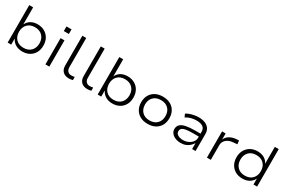

<svg xmlns="http://www.w3.org/2000/svg" viewBox="123 -1914 4664 3129"><g transform="rotate(30 2455.0 -349.5)"><path d="M384 8Q312 8 258 -23.5Q204 -55 178 -111H175V0H108V-705H181V-387H183Q208 -441 260.5 -472Q313 -503 385 -503Q460 -503 517.5 -470.5Q575 -438 606.5 -380.5Q638 -323 638 -247Q638 -171 606.5 -113.5Q575 -56 517.5 -24Q460 8 384 8ZM372 -54Q462 -54 513 -107.5Q564 -161 564 -247Q564 -333 512.5 -386.5Q461 -440 372 -440Q282 -440 231 -386.5Q180 -333 180 -247Q180 -161 231 -107.5Q282 -54 372 -54Z M807 -620V-707H902V-620ZM819 0V-494H892V0Z M1260 8Q1189 8 1148 -32.5Q1107 -73 1107 -144V-705H1180V-153Q1180 -123 1191 -100.5Q1202 -78 1222.5 -66Q1243 -54 1271 -54Q1286 -54 1302 -56Q1318 -58 1335 -62V-2Q1318 3 1300 5.5Q1282 8 1260 8Z M1607 8Q1536 8 1495 -32.5Q1454 -73 1454 -144V-705H1527V-153Q1527 -123 1538 -100.5Q1549 -78 1569.5 -66Q1590 -54 1618 -54Q1633 -54 1649 -56Q1665 -58 1682 -62V-2Q1665 3 1647 5.5Q1629 8 1607 8Z M2078 8Q2006 8 1952 -23.5Q1898 -55 1872 -111H1869V0H1802V-705H1875V-387H1877Q1902 -441 1954.5 -472Q2007 -503 2079 -503Q2154 -503 2211.5 -470.5Q2269 -438 2300.5 -380.5Q2332 -323 2332 -247Q2332 -171 2300.5 -113.5Q2269 -56 2211.5 -24Q2154 8 2078 8ZM2066 -54Q2156 -54 2207 -107.5Q2258 -161 2258 -247Q2258 -333 2206.5 -386.5Q2155 -440 2066 -440Q1976 -440 1925 -386.5Q1874 -333 1874 -247Q1874 -161 1925 -107.5Q1976 -54 2066 -54Z M2744 8Q2662 8 2602.5 -24Q2543 -56 2510.5 -113.5Q2478 -171 2478 -248Q2478 -324 2510.5 -381.5Q2543 -439 2602.5 -471Q2662 -503 2743 -503Q2825 -503 2884.5 -471Q2944 -439 2976 -381.5Q3008 -324 3008 -248Q3008 -171 2976 -113.5Q2944 -56 2884.5 -24Q2825 8 2744 8ZM2742 -56Q2833 -56 2884 -109Q2935 -162 2935 -248Q2935 -333 2884 -385.5Q2833 -438 2743 -438Q2653 -438 2602 -385.5Q2551 -333 2551 -248Q2551 -162 2602 -109Q2653 -56 2742 -56Z M3365 8Q3308 8 3262.5 -11Q3217 -30 3191 -63.5Q3165 -97 3165 -139Q3165 -193 3199 -225.5Q3233 -258 3301 -272Q3369 -286 3473 -286H3587V-231H3477Q3412 -231 3366.5 -226.5Q3321 -222 3293 -212Q3265 -202 3252 -185Q3239 -168 3239 -142Q3239 -98 3278 -75Q3317 -52 3375 -52Q3428 -52 3473 -73Q3518 -94 3545 -129.5Q3572 -165 3572 -207V-323Q3572 -383 3530.5 -411.5Q3489 -440 3412 -440Q3360 -440 3310.5 -427Q3261 -414 3215 -385L3189 -442Q3220 -462 3257.5 -475Q3295 -488 3335.5 -495.5Q3376 -503 3417 -503Q3484 -503 3535 -483Q3586 -463 3615 -422.5Q3644 -382 3644 -319V0H3579V-110H3577Q3560 -81 3531 -53.5Q3502 -26 3460.5 -9Q3419 8 3365 8Z M3858 0V-494H3925V-382H3927Q3950 -436 4003.5 -466.5Q4057 -497 4126 -501L4172 -503L4179 -436L4108 -430Q4025 -424 3978 -381.5Q3931 -339 3931 -279V0Z M4527 8Q4450 8 4393 -24Q4336 -56 4304 -113.5Q4272 -171 4272 -247Q4272 -323 4304 -380.5Q4336 -438 4393 -470.5Q4450 -503 4527 -503Q4598 -503 4651 -472.5Q4704 -442 4728 -388H4729V-705H4802V0H4734V-110H4733Q4707 -54 4653 -23Q4599 8 4527 8ZM4538 -54Q4628 -54 4679 -107.5Q4730 -161 4730 -247Q4730 -333 4679 -386.5Q4628 -440 4538 -440Q4448 -440 4397 -386.5Q4346 -333 4346 -247Q4346 -161 4397 -107.5Q4448 -54 4538 -54Z"/></g></svg>

Font: Nunito Sans 7pt SemiExpanded Light
Style: Regular
Weight: 300
Width: 6
Designer: Vernon Adams
Foundry: Vernon Adams
Version: Version 3.101;gftools[0.9.27]